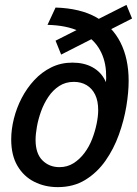

<svg xmlns="http://www.w3.org/2000/svg" viewBox="-20 -759 562 788"><path d="M217 9Q164 9 120.5 -13Q77 -35 51.5 -78.5Q26 -122 26 -187Q26 -228 37 -272Q48 -316 69 -356.5Q90 -397 120.5 -430Q151 -463 190.5 -482.5Q230 -502 277 -502Q325 -502 359.5 -483Q394 -464 411.5 -429Q429 -394 427 -346L395 -310L404 -348Q419 -412 415 -467Q411 -522 384 -564Q357 -606 305.5 -630.5Q254 -655 175 -657L208 -728Q309 -725 375 -688Q441 -651 474.5 -584.5Q508 -518 508 -427Q508 -380 498.5 -322.5Q489 -265 468 -206.5Q447 -148 413 -99.5Q379 -51 330.5 -21Q282 9 217 9ZM224 -73Q256 -73 281.5 -89Q307 -105 326.5 -131Q346 -157 358 -188Q370 -219 376.5 -250.5Q383 -282 383 -307Q383 -345 370.5 -370.5Q358 -396 335.5 -409.5Q313 -423 283 -423Q249 -423 223 -406Q197 -389 178.5 -361.5Q160 -334 148.5 -302Q137 -270 131.5 -239Q126 -208 126 -185Q126 -129 154 -101Q182 -73 224 -73ZM231 -535 208 -592 499 -739 522 -683Z"/></svg>

Font: Instrument Sans SemiCondensed Medium
Style: Italic
Weight: 500
Width: 4
Italic angle: -13°
Designer: Rodrigo Fuenzalida
Foundry: fragTYPE
Version: Version 1.000;gftools[0.9.28]